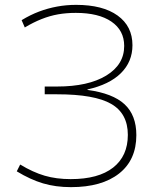

<svg xmlns="http://www.w3.org/2000/svg" viewBox="-20 -760 663 790"><path d="M272 10Q209 10 157 -5.5Q105 -21 49 -55L63 -83Q116 -51 164 -37Q212 -23 271 -23Q385 -23 445.5 -70.5Q506 -118 506 -205Q506 -293 437.5 -332.5Q369 -372 215 -372H164V-404H215Q343 -404 417 -449Q491 -494 491 -571Q491 -635 438.5 -671Q386 -707 292 -707Q253 -707 219 -701Q185 -695 151 -681.5Q117 -668 82 -647L69 -677Q105 -699 141 -712.5Q177 -726 215 -733Q253 -740 293 -740Q403 -740 464 -696Q525 -652 525 -574Q525 -506 477.5 -459Q430 -412 340 -392V-390Q444 -376 492.5 -331Q541 -286 541 -204Q541 -102 470 -46Q399 10 272 10Z"/></svg>

Font: M PLUS 2 Thin ExtraLight
Style: Regular
Weight: 250
Version: Version 1.001